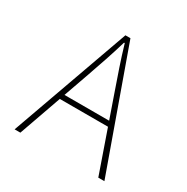

<svg xmlns="http://www.w3.org/2000/svg" viewBox="-152 -793 904 926"><g transform="rotate(30 300.0 -330.0)"><path d="M50 0 286 -660H314L550 0H516L378 -396Q357 -456 338.5 -510.5Q320 -565 302 -626H298Q280 -565 261.5 -510.5Q243 -456 222 -396L82 0ZM152 -236V-264H445V-236Z"/></g></svg>

Font: Source Code Pro ExtraLight
Style: Regular
Weight: 200
Monospace: yes
Designer: Paul D. Hunt, Teo Tuominen
Foundry: Adobe
Version: Version 1.026;hotconv 1.1.0;makeotfexe 2.6.0